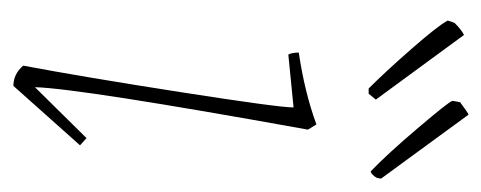

<svg xmlns="http://www.w3.org/2000/svg" viewBox="-242 -488 737 294"><g transform="rotate(90 127.0 -341.5)"><path d="M243 -540Q216 -566 176.5 -612.5Q137 -659 135 -665Q135 -667 137 -677Q153 -689 156 -690L254 -556L253 -550Q249 -542 243 -540ZM124 -537H116Q90 -563 55 -603Q20 -643 12 -658Q15 -668 16 -669Q26 -679 34 -683L133 -548ZM145 -422 64 -414Q61 -420 61 -430Q122 -439 171 -457L179 -444Q116 -95 114 -26L192 -105L203 -95L112 7Q94 7 81 -8Q98 -98 121.5 -248.5Q145 -399 145 -422Z"/></g></svg>

Font: Albura ExtraLight
Style: Italic
Weight: 156
Italic angle: -7°
Designer: Mercedes Jáuregui
Foundry: Omnibus-Type Team
Version: Version 1.000